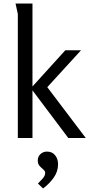

<svg xmlns="http://www.w3.org/2000/svg" viewBox="-20 -782 506 1088"><path d="M164 -762V-292L350 -497H439L248 -288L466 0H367L164 -270V0H81V-703L68 -762ZM246 77Q276 77 292.5 98Q309 119 309 148Q309 191 283.5 226Q258 261 224 286L195 258Q206 247 221 230.5Q236 214 236 198Q236 187 225.5 178.5Q215 170 204.5 158.5Q194 147 194 127Q194 105 209.5 91Q225 77 246 77Z"/></svg>

Font: Rosario Light
Style: Regular
Weight: 300
Designer: Hector Gatti
Foundry: Omnibus Type
Version: Version 1.101; ttfautohint (v1.8.1.43-b0c9)